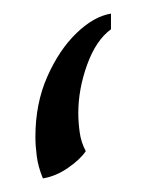

<svg xmlns="http://www.w3.org/2000/svg" viewBox="-20 -230 214 282"><path d="M43 32Q36 15 34 -0.5Q32 -16 32 -29Q32 -78 49.5 -117.5Q67 -157 92.5 -181.5Q118 -206 143 -210V-187Q121 -171 108 -135Q95 -99 95 -64Q95 -51 97 -36Q99 -21 106 -8Q98 4 80 16.5Q62 29 43 32Z"/></svg>

Font: Bona Nova
Style: Italic
Weight: 400
Italic angle: -4°
Designer: Mateusz Machalski
Foundry: Capitalics
Version: Version 4.001; ttfautohint (v1.8.3)